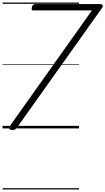

<svg xmlns="http://www.w3.org/2000/svg" viewBox="-20 -1011 829 1512"><path d="M75 12Q56 11 52.5 2Q49 -7 60 -22L704 -929H241Q235 -929 231.5 -934Q228 -939 230 -948Q231 -963 239.5 -971Q248 -979 255 -979H771Q780 -979 786.5 -971Q793 -963 783 -948L118 -12Q109 2 99.5 8Q90 14 75 12ZM0 471H602V481H0ZM0 -20H602V0H0ZM0 -505H602V-500H0ZM0 -991H602V-981H0Z"/></svg>

Font: Playwrite IE Guides
Style: Regular
Weight: 400
Designer: Veronika Burian, José Scaglione
Foundry: TypeTogether
Version: Version 1.003